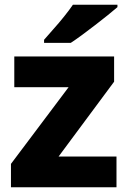

<svg xmlns="http://www.w3.org/2000/svg" viewBox="-20 -786 537 806"><path d="M469 0H26V-98L268 -420H40V-549H459V-443L226 -129H469ZM473 -756Q457 -742 432 -722Q407 -702 378.5 -680Q350 -658 323.5 -638.5Q297 -619 277 -606H165V-619Q181 -638 204 -663.5Q227 -689 249 -716.5Q271 -744 286 -766H473Z"/></svg>

Font: Noto Sans Gujarati UI ExtraBold
Style: Regular
Weight: 800
Designer: Jelle Bosma - Monotype Design Team, Universal Thirst
Foundry: Monotype Imaging Inc.
Version: Version 2.106; ttfautohint (v1.8.4.7-5d5b)